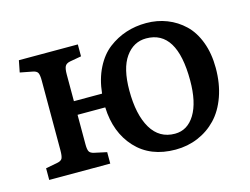

<svg xmlns="http://www.w3.org/2000/svg" viewBox="-79 -649 1028 791"><g transform="rotate(-15 435.0 -253.5)"><path d="M581.1 14.2Q474.1 14.2 411.6 -53.5Q349.1 -121.1 345.2 -229H227.1V-103Q227.1 -81.1 231.9 -72.3Q236.8 -63.5 252.9 -60.1L305.2 -48.8V0H44.9V-49.8L94.2 -59.1Q112.3 -62.5 116.7 -72.5Q121.1 -82.5 121.1 -106.9V-403.8Q121.1 -427.7 116 -437Q110.8 -446.3 92.8 -449.2L42 -459L51.8 -508.8H303.2V-458L253.9 -449.2Q237.3 -445.8 232.2 -435.1Q227.1 -424.3 227.1 -400.9V-287.1H347.2Q353.5 -348.1 377 -394.5Q400.4 -440.9 435.5 -467.8Q470.7 -494.6 511.2 -507.8Q551.8 -521 597.2 -521Q644.5 -521 685.5 -504.9Q726.6 -488.8 758.5 -458.3Q790.5 -427.7 808.8 -378.7Q827.1 -329.6 827.1 -268.1Q827.1 -201.7 807.9 -147.5Q788.6 -93.3 755.1 -58.3Q721.7 -23.4 677 -4.6Q632.3 14.2 581.1 14.2ZM595.2 -49.8Q648.9 -49.8 680.4 -101.3Q711.9 -152.8 711.9 -246.1Q711.9 -460 581.1 -460Q526.9 -460 492.9 -412.1Q459 -364.3 459 -270Q459 -167 493.9 -108.4Q528.8 -49.8 595.2 -49.8Z"/></g></svg>

Font: Literata Book Medium
Style: Regular
Weight: 500
Designer: Latin by Veronika Burian and Jose Scaglione. Greek by Irene Vlachou. Cyrillic by Vera Evstafieva
Foundry: TypeTogether
Version: Version 2.003;PS 002.003;hotconv 1.0.88;makeotf.lib2.5.64775